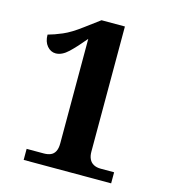

<svg xmlns="http://www.w3.org/2000/svg" viewBox="-108 -803 781 889"><g transform="rotate(15 282.5 -359.0)"><path d="M87.9 0V-53H170Q188.9 -53 202.8 -58.9Q216.6 -64.8 224.1 -79.1Q231.7 -93.4 231.7 -118.1V-618.7Q193.7 -572.7 163.2 -543.7Q132.7 -514.7 102.7 -514.7Q78.9 -514.7 61.7 -534.9Q44.5 -555.1 44.5 -589Q74.5 -597 112.1 -613Q149.7 -629 198.7 -666L268.7 -718H380.8V-118.1Q380.8 -97.5 387.7 -82.9Q394.7 -68.2 408.8 -60.6Q422.8 -53 443.1 -53H507.2V0Z"/></g></svg>

Font: Noto Serif Khmer
Style: Regular
Weight: 400
Designer: Danh Hong and the Monotype Design Team
Foundry: Monotype Imaging Inc.
Version: Version 2.003